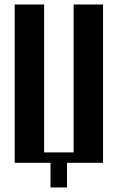

<svg xmlns="http://www.w3.org/2000/svg" viewBox="-20 -719 520 848"><path d="M44.9 0V-699.2H174.8V-45.9H305.2V-699.2H435.1V0H275.9V108.9H203.1V0Z"/></svg>

Font: Moniqa Black Paragraph
Style: Regular
Weight: 900
Designer: Rajesh Rajput
Foundry: Rajesh Rajput
Version: Version 1.000